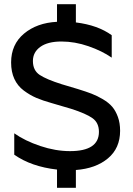

<svg xmlns="http://www.w3.org/2000/svg" viewBox="-20 -801 636 916"><path d="M452 -172Q452 -215 421.5 -237Q391 -259 319 -282L227 -309Q184 -321 153.5 -334Q123 -347 93.5 -369Q64 -391 48.5 -424.5Q33 -458 33 -503Q33 -589 94.5 -640.5Q156 -692 252 -697V-781H342V-694Q447 -681 513 -633V-526Q467 -558 402 -580.5Q337 -603 273 -603Q208 -603 172.5 -577.5Q137 -552 137 -510Q137 -465 169.5 -443.5Q202 -422 275 -399L352 -376Q391 -364 417 -354Q443 -344 471 -327.5Q499 -311 515.5 -291.5Q532 -272 542.5 -243Q553 -214 553 -177Q553 -94 495 -45.5Q437 3 342 10V95H252V8Q129 -6 48 -63V-165Q99 -129 172 -104.5Q245 -80 314 -80Q452 -80 452 -172Z"/></svg>

Font: Roundo Medium
Style: Regular
Weight: 500
Designer: Namrata Goyal (Gurmukhi), Shiva Nallaperumal (Latin)
Foundry: Indian Type Foundry
Version: Version 1.000;PS 1.0;hotconv 1.0.88;makeotf.lib2.5.647800